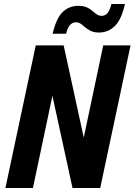

<svg xmlns="http://www.w3.org/2000/svg" viewBox="-20 -936 670 956"><path d="M7 0 158 -710H297L397 -251L494 -710H630L479 0H341L241 -459L144 0ZM472 -774Q449 -774 432 -782Q415 -790 399 -804Q388 -814 379 -819.5Q370 -825 357 -825Q342 -825 329.5 -812.5Q317 -800 309 -768H242Q260 -845 292 -876Q324 -907 370 -907Q395 -907 412 -899.5Q429 -892 446 -877Q457 -867 466 -862Q475 -857 486 -857Q502 -857 514 -869.5Q526 -882 535 -916H602Q585 -839 552 -806.5Q519 -774 472 -774Z"/></svg>

Font: Geist Mono
Style: Bold Italic
Weight: 700
Italic angle: -12°
Monospace: yes
Designer: Basement.studio, Andrés Briganti, Mateo Zaragoza
Foundry: Basement.studio, Vercel, Andrés Briganti, Guido Ferreyra, Mateo Zaragoza
Version: Version 1.500; ttfautohint (v1.8.4.7-5d5b)